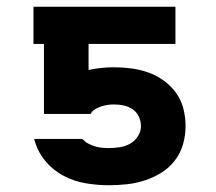

<svg xmlns="http://www.w3.org/2000/svg" viewBox="-20 -540 640 568"><path d="M302 8Q267 8 232.5 2Q198 -4 167 -20.5Q136 -37 113.5 -64.5Q91 -92 82 -126L81 -129H223L225 -128Q232 -120 241.5 -115Q251 -110 261 -107Q271 -104 281.5 -103Q292 -102 302 -102Q318 -102 334.5 -104.5Q351 -107 365 -115Q379 -123 388 -137Q397 -151 397 -167Q397 -182 390.5 -195.5Q384 -209 372 -217Q360 -225 346 -228Q332 -231 317 -231Q307 -231 297.5 -229.5Q288 -228 279 -225Q270 -222 261.5 -217Q253 -212 248 -203H110V-410H79V-520H499V-410H242V-333Q261 -337 279.5 -339Q298 -341 317 -341Q343 -341 369 -337.5Q395 -334 419 -325.5Q443 -317 464.5 -301.5Q486 -286 501 -265Q516 -244 522.5 -218.5Q529 -193 529 -167Q529 -140 521.5 -113.5Q514 -87 497.5 -65.5Q481 -44 458 -29.5Q435 -15 409 -6.5Q383 2 356 5Q329 8 302 8Z"/></svg>

Font: Iosevka SS04 XBd Ex
Style: Regular
Weight: 800
Width: 7
Monospace: yes
Designer: Belleve Invis
Foundry: Belleve Invis
Version: Version 19.0.0; ttfautohint (v1.8.4)